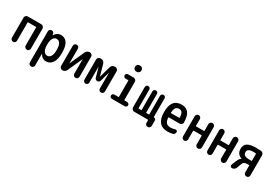

<svg xmlns="http://www.w3.org/2000/svg" viewBox="63 -1972 4874 3402"><g transform="rotate(30 2500.0 -270.5)"><path d="M55.7 -52.7V-462.9Q55.7 -486.3 72.8 -502.9Q89.8 -519.5 113.3 -519.5H386.7Q410.2 -519.5 427.2 -502.9Q444.3 -486.3 444.3 -462.9V-53.7Q444.3 -31.2 428.2 -15.6Q412.1 0 390.1 0Q368.2 0 352.1 -16.1Q335.9 -32.2 335.9 -53.7V-423.8Q335.9 -431.6 327.1 -431.6H169.9Q161.1 -431.6 161.1 -423.8V-52.7Q161.1 -30.3 146 -15.1Q130.9 0 108.9 0Q86.9 0 71.3 -15.6Q55.7 -31.2 55.7 -52.7Z M657.2 -264.6V-254.9Q657.2 -171.9 684.1 -129.9Q710.9 -87.9 754.9 -87.9Q798.8 -87.9 825.2 -129.9Q851.6 -171.9 851.6 -259.8Q851.6 -431.6 754.9 -431.6Q710.9 -431.6 684.1 -389.2Q657.2 -346.7 657.2 -264.6ZM549.8 166V-467.8Q549.8 -489.3 565.4 -504.4Q581.1 -519.5 601.6 -519.5Q624 -519.5 638.7 -504.9Q653.3 -490.2 654.3 -467.8L655.3 -448.2H656.2Q658.2 -448.2 658.2 -449.2Q710 -530.3 785.2 -530.3Q960 -530.3 960 -259.8Q960 -126 912.1 -58.1Q864.3 9.8 785.2 9.8Q705.1 9.8 661.1 -71.3Q661.1 -72.3 659.2 -72.3H658.2V166Q658.2 188.5 642.1 204.1Q626 219.7 604 219.7Q582 219.7 565.9 204.1Q549.8 188.5 549.8 166Z M1117.2 0Q1093.8 0 1077.1 -16.6Q1060.5 -33.2 1060.5 -55.7V-467.8Q1060.5 -490.2 1075.7 -504.9Q1090.8 -519.5 1112.8 -519.5Q1134.8 -519.5 1149.9 -504.9Q1165 -490.2 1165 -467.8V-169.9Q1165 -168.9 1166 -168.9Q1167 -168.9 1167 -169.9L1300.8 -467.8Q1311.5 -491.2 1334 -505.4Q1356.4 -519.5 1380.9 -519.5H1381.8Q1405.3 -519.5 1422.4 -502.9Q1439.5 -486.3 1439.5 -462.9V-52.7Q1439.5 -29.3 1423.8 -14.6Q1408.2 0 1385.7 0Q1362.3 0 1347.2 -15.6Q1332 -31.2 1332 -52.7V-349.6Q1332 -350.6 1331.1 -350.6Q1330.1 -350.6 1330.1 -349.6L1196.3 -50.8Q1186.5 -27.3 1165 -13.7Q1143.6 0 1117.2 0Z M1540 -50.8V-462.9Q1540 -486.3 1557.1 -502.9Q1574.2 -519.5 1596.7 -519.5H1614.3Q1639.6 -519.5 1659.2 -504.4Q1678.7 -489.3 1685.5 -464.8L1750 -236.3Q1750 -235.4 1751 -235.4Q1752.9 -235.4 1752.9 -236.3L1817.4 -464.8Q1824.2 -489.3 1844.2 -504.4Q1864.3 -519.5 1888.7 -519.5H1903.3Q1926.8 -519.5 1943.4 -502.9Q1960 -486.3 1960 -462.9V-51.8Q1960 -29.3 1944.3 -14.6Q1928.7 0 1906.7 0Q1884.8 0 1870.1 -15.1Q1855.5 -30.3 1855.5 -51.8V-372.1Q1855.5 -373 1854 -373Q1852.5 -373 1852.5 -372.1L1799.8 -180.7Q1795.9 -164.1 1781.2 -152.8Q1766.6 -141.6 1749 -141.6Q1731.4 -141.6 1716.3 -152.8Q1701.2 -164.1 1697.3 -180.7L1643.6 -372.1Q1643.6 -373 1642.6 -373Q1641.6 -373 1641.6 -372.1V-50.8Q1641.6 -29.3 1627 -14.6Q1612.3 0 1591.3 0Q1570.3 0 1555.2 -15.1Q1540 -30.3 1540 -50.8Z M2258.8 -759.8H2276.4Q2299.8 -759.8 2316.4 -742.7Q2333 -725.6 2333 -703.1V-692.4Q2333 -668.9 2315.9 -651.9Q2298.8 -634.8 2276.4 -634.8H2258.8Q2235.4 -634.8 2218.8 -651.9Q2202.1 -668.9 2202.1 -692.4V-703.1Q2202.1 -726.6 2218.8 -743.2Q2235.4 -759.8 2258.8 -759.8ZM2130.9 0Q2113.3 0 2100.1 -13.2Q2086.9 -26.4 2086.9 -43.9Q2086.9 -61.5 2100.1 -74.2Q2113.3 -86.9 2130.9 -86.9H2212.9Q2221.7 -86.9 2221.7 -95.7V-423.8Q2221.7 -431.6 2212.9 -431.6H2161.1Q2143.6 -431.6 2130.4 -444.8Q2117.2 -458 2117.2 -476.1Q2117.2 -494.1 2129.9 -506.8Q2142.6 -519.5 2161.1 -519.5H2276.4Q2299.8 -519.5 2316.4 -502.9Q2333 -486.3 2333 -462.9V-95.7Q2333 -86.9 2341.8 -86.9H2393.6Q2411.1 -86.9 2424.8 -74.2Q2438.5 -61.5 2438.5 -43.9Q2438.5 -26.4 2425.3 -13.2Q2412.1 0 2393.6 0Z M2586.9 0Q2563.5 0 2547.4 -17.1Q2531.2 -34.2 2531.2 -56.6V-473.6Q2531.2 -492.2 2544.4 -505.9Q2557.6 -519.5 2576.7 -519.5Q2595.7 -519.5 2609.4 -506.3Q2623 -493.2 2623 -473.6V-95.7Q2623 -87.9 2631.8 -87.9H2678.7Q2686.5 -87.9 2686.5 -95.7V-473.6Q2686.5 -492.2 2700.2 -505.9Q2713.9 -519.5 2732.9 -519.5Q2752 -519.5 2765.6 -506.3Q2779.3 -493.2 2779.3 -473.6V-95.7Q2779.3 -87.9 2788.1 -87.9H2835Q2842.8 -87.9 2842.8 -95.7V-473.6Q2842.8 -492.2 2856.9 -505.9Q2871.1 -519.5 2890.1 -519.5Q2909.2 -519.5 2922.4 -506.3Q2935.5 -493.2 2935.5 -473.6V-93.8Q2935.5 -87.9 2942.4 -87.9Q2958 -87.9 2970.2 -76.2Q2982.4 -64.5 2982.4 -47.9V60.5Q2982.4 83 2966.8 98.6Q2951.2 114.3 2927.7 114.3Q2905.3 114.3 2890.1 99.1Q2875 84 2875 60.5V8.8Q2875 0 2866.2 0Z M3257.8 -442.4Q3210 -442.4 3187.5 -414.6Q3165 -386.7 3160.2 -314.5Q3160.2 -305.7 3168 -304.7H3331.1Q3338.9 -304.7 3338.9 -314.5Q3336.9 -382.8 3316.9 -412.6Q3296.9 -442.4 3257.8 -442.4ZM3272.5 9.8Q3048.8 9.8 3048.3 -260.3Q3047.9 -530.3 3257.8 -530.3Q3349.6 -530.3 3397.5 -469.7Q3445.3 -409.2 3447.3 -276.4Q3448.2 -252 3430.7 -235.8Q3413.1 -219.7 3388.7 -219.7H3168Q3161.1 -219.7 3161.1 -210.9Q3168 -137.7 3197.3 -107.9Q3226.6 -78.1 3285.2 -78.1Q3325.2 -78.1 3376 -93.8Q3391.6 -98.6 3405.8 -88.9Q3419.9 -79.1 3419.9 -61.5Q3419.9 -40 3406.7 -22.9Q3393.6 -5.9 3374 -2Q3320.3 9.8 3272.5 9.8Z M3555.7 -52.7V-466.8Q3555.7 -489.3 3571.3 -504.4Q3586.9 -519.5 3608.9 -519.5Q3630.9 -519.5 3646 -504.4Q3661.1 -489.3 3661.1 -466.8V-332Q3661.1 -323.2 3669.9 -323.2H3827.1Q3835.9 -323.2 3835.9 -332V-465.8Q3835.9 -488.3 3852.1 -503.9Q3868.2 -519.5 3890.1 -519.5Q3912.1 -519.5 3928.2 -503.9Q3944.3 -488.3 3944.3 -465.8V-53.7Q3944.3 -31.2 3928.2 -15.6Q3912.1 0 3890.1 0Q3868.2 0 3852.1 -16.1Q3835.9 -32.2 3835.9 -53.7V-226.6Q3835.9 -235.4 3827.1 -236.3H3669.9Q3661.1 -236.3 3661.1 -226.6V-52.7Q3661.1 -30.3 3646 -15.1Q3630.9 0 3608.9 0Q3586.9 0 3571.3 -15.6Q3555.7 -31.2 3555.7 -52.7Z M4055.7 -52.7V-466.8Q4055.7 -489.3 4071.3 -504.4Q4086.9 -519.5 4108.9 -519.5Q4130.9 -519.5 4146 -504.4Q4161.1 -489.3 4161.1 -466.8V-332Q4161.1 -323.2 4169.9 -323.2H4327.1Q4335.9 -323.2 4335.9 -332V-465.8Q4335.9 -488.3 4352.1 -503.9Q4368.2 -519.5 4390.1 -519.5Q4412.1 -519.5 4428.2 -503.9Q4444.3 -488.3 4444.3 -465.8V-53.7Q4444.3 -31.2 4428.2 -15.6Q4412.1 0 4390.1 0Q4368.2 0 4352.1 -16.1Q4335.9 -32.2 4335.9 -53.7V-226.6Q4335.9 -235.4 4327.1 -236.3H4169.9Q4161.1 -236.3 4161.1 -226.6V-52.7Q4161.1 -30.3 4146 -15.1Q4130.9 0 4108.9 0Q4086.9 0 4071.3 -15.6Q4055.7 -31.2 4055.7 -52.7Z M4776.4 -441.4Q4652.3 -441.4 4652.3 -367.2Q4652.3 -322.3 4683.6 -303.7Q4714.8 -285.2 4788.1 -285.2H4821.3Q4829.1 -285.2 4829.1 -293.9V-427.7Q4829.1 -435.5 4820.3 -438.5Q4799.8 -441.4 4776.4 -441.4ZM4650.4 -231.4Q4548.8 -264.6 4547.9 -371.1Q4547.9 -455.1 4603.5 -491.2Q4659.2 -527.3 4773.4 -527.3Q4832 -527.3 4879.9 -523.4Q4904.3 -521.5 4919.9 -502.9Q4935.5 -484.4 4935.5 -460V-52.7Q4935.5 -29.3 4920.9 -14.6Q4906.2 0 4883.3 0Q4860.4 0 4844.7 -15.6Q4829.1 -31.2 4829.1 -52.7V-191.4Q4829.1 -199.2 4821.3 -199.2H4788.1Q4748 -199.2 4727.5 -188Q4707 -176.8 4696.3 -148.4L4660.2 -51.8Q4651.4 -28.3 4630.9 -14.2Q4610.4 0 4585 0Q4566.4 0 4555.2 -16.6Q4543.9 -33.2 4550.8 -50.8L4588.9 -143.6Q4618.2 -213.9 4651.4 -228.5V-230.5Q4651.4 -231.4 4650.4 -231.4Z"/></g></svg>

Font: Rounded Mgen+ 1m medium
Style: Regular
Weight: 500
Designer: [Source Han Sans]
Ryoko NISHIZUKA  (kana & ideographs); Paul D. Hunt (Latin, Greek & Cyrillic); Wenlong ZHANG  (bopomofo
Version: Version 1.059.20150602